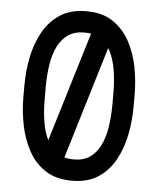

<svg xmlns="http://www.w3.org/2000/svg" viewBox="-50 -706 621 754"><g transform="rotate(5 260.5 -329.0)"><path d="M43 -352.2Q43 -407.5 53.9 -462.5Q64.8 -517.5 89.8 -562.8Q114.8 -608 156.5 -635.6Q198.2 -663.2 260.2 -663.2H261.5Q323.2 -663.2 364.8 -635.6Q406.2 -608 431.1 -562.8Q456 -517.5 466.8 -462.5Q477.5 -407.5 477.5 -352.2V-306.2Q477.5 -251.5 466.8 -196.2Q456 -141 431.1 -95.4Q406.2 -49.8 364.8 -22.5Q323.2 4.8 261.5 4.8H260.2Q198.2 4.8 156.5 -22.5Q114.8 -49.8 89.8 -95.4Q64.8 -141 53.9 -196.2Q43 -251.5 43 -306.2ZM127 -352.2V-306.2Q127 -258.5 133.5 -217.1Q140 -175.8 155.5 -144.8Q171 -113.8 196.6 -96.4Q222.2 -79 260.2 -79H261.5Q299.5 -79 324.6 -96.4Q349.8 -113.8 365.1 -144.8Q380.5 -175.8 387.1 -217.1Q393.8 -258.5 393.8 -306.2V-352.2Q393.8 -399.8 387.1 -441.2Q380.5 -482.8 365.1 -513.8Q349.8 -544.8 324.6 -562Q299.5 -579.2 261.5 -579.2H260.2Q222.2 -579.2 196.6 -562Q171 -544.8 155.5 -513.8Q140 -482.8 133.5 -441.2Q127 -399.8 127 -352.2ZM214.2 -50.8Q209.5 -38 198.8 -29.8Q188 -21.5 173.8 -21.5Q158.8 -21.5 148.1 -30.5Q137.5 -39.5 133.5 -52.1Q129.5 -64.8 134 -75.8L297.5 -614.2Q301.5 -627 312.2 -635.4Q323 -643.8 337.2 -643.8Q353 -643.8 363.2 -634.6Q373.5 -625.5 377.5 -613Q381.5 -600.5 377 -589.2Z"/></g></svg>

Font: Libertine-Super Thin
Style: Regular
Weight: 100
Designer: Bastien Sozeau
Foundry: NBR — Bastien Sozeau
Version: Version 2.003;gftools[0.9.33]